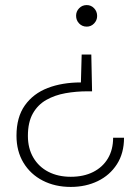

<svg xmlns="http://www.w3.org/2000/svg" viewBox="-20 -531 544 757"><path d="M340 -316 343 -171H325Q280 -171 238 -163.5Q196 -156 162.5 -137Q129 -118 109.5 -83.5Q90 -49 90 5Q90 54 111.5 90.5Q133 127 171 146.5Q209 166 259 166Q310 166 347.5 147Q385 128 405.5 93.5Q426 59 426 12H469Q469 73 441 116.5Q413 160 365.5 183Q318 206 259 206Q197 206 148.5 181Q100 156 72.5 110.5Q45 65 45 4Q45 -69 78 -115.5Q111 -162 168 -184Q225 -206 299 -206L302 -316ZM322 -511Q339 -511 351 -498.5Q363 -486 363 -468Q363 -451 351 -438.5Q339 -426 322 -426Q304 -426 292 -438.5Q280 -451 280 -469Q280 -486 292 -498.5Q304 -511 322 -511Z"/></svg>

Font: DM Sans 20pt ExtraLight
Style: Regular
Weight: 250
Version: Version 4.004;gftools[0.9.30]